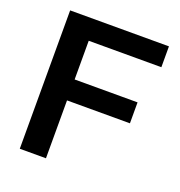

<svg xmlns="http://www.w3.org/2000/svg" viewBox="-133 -852 903 965"><g transform="rotate(20 318.5 -370.0)"><path d="M78.5 0V-740H607V-628.5H218.5V0ZM164.5 -309.5V-421.5H555V-309.5Z"/></g></svg>

Font: Encode Sans SC SemiExpanded SemiBold
Style: Regular
Weight: 600
Width: 6
Designer: Multiple Designers
Foundry: Impallari Type
Version: Version 3.002